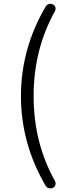

<svg xmlns="http://www.w3.org/2000/svg" viewBox="-20 -826 370 1034"><path d="M276.4 149.4Q279.3 156.2 279.3 162.1Q279.3 166 278.3 169.9Q275.4 180.7 264.6 185.5Q258.8 188.5 252 188.5Q247.1 188.5 243.2 187.5Q231.4 184.6 225.6 173.8Q92.8 -52.7 92.8 -308.6Q92.8 -563.5 225.6 -790Q231.4 -800.8 243.2 -803.7Q247.1 -805.7 252 -805.7Q258.8 -805.7 264.6 -801.8Q275.4 -797.9 278.3 -787.1Q279.3 -783.2 279.3 -779.3Q279.3 -772.5 276.4 -766.6Q161.1 -560.5 161.1 -308.6Q161.1 -55.7 276.4 149.4Z"/></svg>

Font: MRT-Marukoias-beta
Style: Regular
Weight: 400
Designer: [Source Han Sans]
Ryoko NISHIZUKA 西塚涼子 (kana & ideographs); Paul D. Hunt (Latin, Greek & Cyrillic); Wenlong ZHANG 张文龙 (b
Foundry: RAPTORTYPE
Version: Version 2.10;April 28, 2020;FontCreator 13.0.0.2612 64-bit